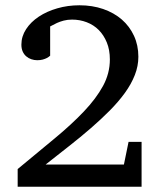

<svg xmlns="http://www.w3.org/2000/svg" viewBox="-20 -707 603 727"><path d="M46.9 0V-66.9Q123 -129.9 187 -182.9Q251 -235.8 297.6 -284.9Q344.2 -334 370.1 -381.6Q396 -429.2 396 -481.9Q396 -518.1 384.5 -546.1Q373 -574.2 353.8 -593.5Q334.5 -612.8 308.3 -622.8Q282.2 -632.8 252.9 -632.8Q235.4 -632.8 220.9 -628.9Q206.5 -625 195.8 -620.1Q185.1 -615.2 178.5 -611.3Q171.9 -607.4 169.9 -606.9V-496.1Q164.6 -491.2 157.2 -487.3Q150.9 -483.9 141.6 -481.4Q132.3 -479 121.1 -479Q109.4 -479 98.6 -482.7Q87.9 -486.3 79.3 -493.7Q70.8 -501 65.9 -512Q61 -522.9 61 -538.1Q61 -569.3 78.9 -596.7Q96.7 -624 127 -644Q157.2 -664.1 197 -675.5Q236.8 -687 280.8 -687Q329.6 -687 370.6 -672.9Q411.6 -658.7 441.2 -633.1Q470.7 -607.4 487.3 -571.5Q503.9 -535.6 503.9 -492.2Q503.9 -457 490.5 -422.9Q477.1 -388.7 452.9 -355.2Q428.7 -321.8 395.8 -288.6Q362.8 -255.4 324 -221.7Q285.2 -188 241.5 -153.8Q197.8 -119.6 152.8 -84H449.2L466.8 -169.9H516.1V0Z"/></svg>

Font: BabelStone Ogham Lithic
Style: Regular
Weight: 400
Designer: Andrew West
Foundry: BabelStone
Version: Version 1.02 March 14, 2022